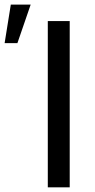

<svg xmlns="http://www.w3.org/2000/svg" viewBox="-115 -801 407 821"><path d="M-95.2 -616.7H-40.5L16.1 -781.2H-68.8ZM183.1 -710.9H89.4V0H183.1Z"/></svg>

Font: Roboto
Style: Regular
Weight: 400
Designer: Google
Version: Version 2.137; 2017